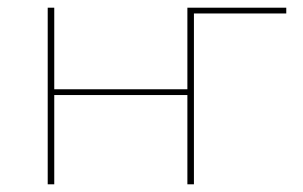

<svg xmlns="http://www.w3.org/2000/svg" viewBox="-20 -479 788 499"><path d="M724 -444H484V0H467V-232H121V0H104V-459H121V-247H467V-459H724Z"/></svg>

Font: Ysabeau SC Thin
Style: Regular
Weight: 200
Designer: Christian Thalmann (Catharsis Fonts)
Version: Version 0.003